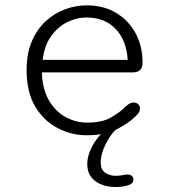

<svg xmlns="http://www.w3.org/2000/svg" viewBox="-20 -508 659 736"><path d="M312 10.5Q254.5 10.5 201.8 -16.5Q149 -43.5 115.5 -98.8Q82 -154 82 -239Q82 -303.5 102.2 -350.2Q122.5 -397 156 -427.5Q189.5 -458 230.5 -472.8Q271.5 -487.5 312.5 -487.5Q376.5 -487.5 424.8 -458.8Q473 -430 499.8 -380.5Q526.5 -331 526.5 -268Q526.5 -249 517.2 -239.8Q508 -230.5 489 -230.5H140.5Q142.5 -166.5 167.2 -123.8Q192 -81 231.2 -59.5Q270.5 -38 314 -38Q372 -38 406.2 -58Q440.5 -78 461 -99Q469 -106.5 476.2 -110.8Q483.5 -115 492.5 -115Q502.5 -115 509.5 -108.8Q516.5 -102.5 516.5 -92Q516.5 -84 512.2 -76.8Q508 -69.5 499.5 -62Q474 -36.5 428.5 -13Q383 10.5 312 10.5ZM143.5 -278.5H469.5Q465 -353.5 423.2 -397.2Q381.5 -441 311 -441Q274.5 -441 238.5 -423.5Q202.5 -406 176.5 -370.2Q150.5 -334.5 143.5 -278.5ZM423.5 209Q395 209 370 199.8Q345 190.5 329.8 171Q314.5 151.5 314.5 121Q314.5 98.5 323.5 75Q332.5 51.5 346.5 31.5Q360.5 11.5 375.2 -1.2Q390 -14 401 -14.5H429Q417.5 -7 402.8 14.2Q388 35.5 377 62.5Q366 89.5 366 114.5Q366 142 383.2 154Q400.5 166 423.5 166Q430 166 438 165.2Q446 164.5 452.5 163Q457 162 461 161.5Q465 161 468.5 161Q479.5 161 485.5 166.5Q491.5 172 491.5 180.5Q491.5 196.5 469.5 202.8Q447.5 209 423.5 209Z"/></svg>

Font: Sono Monospace Light
Style: Regular
Weight: 300
Version: Version 2.112